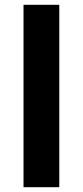

<svg xmlns="http://www.w3.org/2000/svg" viewBox="-20 -780 345 800"><path d="M227 0H78V-760H227Z"/></svg>

Font: Noto Sans Gujarati
Style: Regular
Weight: 400
Designer: Jelle Bosma - Monotype Design Team, Universal Thirst
Foundry: Monotype Imaging Inc.
Version: Version 2.102